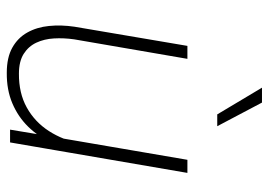

<svg xmlns="http://www.w3.org/2000/svg" viewBox="-134 -656 800 572"><g transform="rotate(90 266.0 -370.0)"><path d="M386.7 -123 456.1 -528.3H495.1L404.3 0H366.2ZM408.2 -211.9 433.6 -212.4Q425.3 -165.5 406.2 -125Q387.2 -84.5 357.7 -54.2Q328.1 -23.9 287.8 -6.8Q247.6 10.3 196.8 9.8Q151.4 9.8 122.1 -6.6Q92.8 -22.9 76.9 -51.3Q61 -79.6 57.4 -115.7Q53.7 -151.9 59.6 -191.9L116.7 -528.3H155.3L97.2 -190.9Q92.8 -159.7 94.5 -130.6Q96.2 -101.6 107.2 -78.1Q118.2 -54.7 140.6 -40.5Q163.1 -26.4 199.2 -26.4Q257.3 -25.9 300.3 -49.8Q343.3 -73.7 370.4 -115.7Q397.5 -157.7 408.2 -211.9ZM285.6 -750.5 356 -617.2H320.8L241.2 -750.5Z"/></g></svg>

Font: Roboto ExtraLight
Style: Italic
Weight: 250
Designer: Christian Robertson
Foundry: Google
Version: Version 3.009; 2024